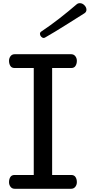

<svg xmlns="http://www.w3.org/2000/svg" viewBox="-20 -1174 558 1194"><path d="M71.8 0Q54.7 0 45.4 -12.5Q36.1 -24.9 36.1 -41Q36.1 -59.6 44.2 -72.8Q52.2 -85.9 70.8 -85.9H189.9V-751H70.8Q52.2 -751 44.2 -764.4Q36.1 -777.8 36.1 -795.9Q36.1 -812 45.4 -824.5Q54.7 -836.9 71.8 -836.9H421.9Q439 -836.9 448.5 -824.5Q458 -812 458 -795.9Q458 -777.8 449.7 -764.4Q441.4 -751 422.9 -751H304.2V-85.9H422.9Q441.4 -85.9 449.7 -72.8Q458 -59.6 458 -41Q458 -24.9 448.5 -12.5Q439 0 421.9 0ZM252.4 -938Q243.2 -938 235.8 -946Q228.5 -954.1 228.5 -963.4Q228.5 -972.7 236.8 -978Q292 -1014.6 349.4 -1059.3Q406.7 -1104 456.5 -1147Q464.8 -1154.3 476.6 -1154.3Q492.2 -1154.3 504.9 -1141.4Q517.6 -1128.4 517.6 -1113.3Q517.6 -1099.6 504.9 -1091.3Q447.3 -1055.2 384.3 -1015.4Q321.3 -975.6 261.7 -941.4Q255.9 -938 252.4 -938Z"/></svg>

Font: Cutive
Style: Regular
Weight: 400
Version: Version 1.100; ttfautohint (v1.8.4.7-5d5b)